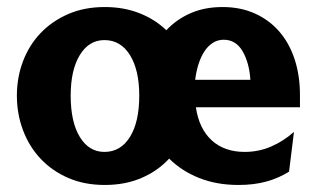

<svg xmlns="http://www.w3.org/2000/svg" viewBox="-20 -515 895 546"><path d="M28 -243Q28 -295 45.5 -341Q63 -387 95.5 -421Q128 -455 174 -475Q220 -495 278 -495Q332 -495 376.5 -477.5Q421 -460 453 -429Q482 -460 522 -477.5Q562 -495 613 -495Q664 -495 705 -476.5Q746 -458 774.5 -425Q803 -392 818 -346Q833 -300 833 -245V-210H537Q546 -149 582 -116Q618 -83 676 -83Q716 -83 751.5 -98.5Q787 -114 816 -140L802 -27Q774 -9 738.5 1Q703 11 658 11Q596 11 546 -9Q496 -29 461 -64Q429 -29 382.5 -9Q336 11 278 11Q220 11 174 -9Q128 -29 95.5 -63.5Q63 -98 45.5 -144.5Q28 -191 28 -243ZM181 -243Q181 -168 207 -125.5Q233 -83 277 -83Q323 -83 349.5 -125.5Q376 -168 376 -243Q376 -316 349.5 -358.5Q323 -401 277 -401Q233 -401 207 -358.5Q181 -316 181 -243ZM692 -288Q689 -336 670 -369Q651 -402 616 -402Q599 -402 585 -393Q571 -384 561 -368.5Q551 -353 544.5 -332.5Q538 -312 535 -288Z"/></svg>

Font: LT Museum
Style: Bold
Weight: 700
Designer: Daniel Lyons
Foundry: LyonsType
Version: Version 1.010